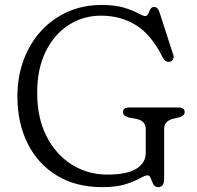

<svg xmlns="http://www.w3.org/2000/svg" viewBox="-20 -735 792 772"><path d="M640 -17Q640 17.5 617 17.5Q602.5 17.5 596.5 5.8Q590.5 -6 586.2 -18Q582 -30 573 -30Q564 -30 542.8 -18Q521.5 -6 484.5 5.8Q447.5 17.5 391.5 17.5Q285 17.5 208.5 -29.2Q132 -76 91 -158.2Q50 -240.5 50 -347Q50 -426.5 75 -493.8Q100 -561 145.5 -610.8Q191 -660.5 252.8 -687.8Q314.5 -715 388 -715Q443.5 -715 479.2 -704Q515 -693 535 -681.8Q555 -670.5 564 -670.5Q571.5 -670.5 575.5 -679.5Q579.5 -688.5 584.5 -697.8Q589.5 -707 600 -707Q614.5 -707 621.5 -685L677 -513.5Q680 -503 675 -495Q670 -487 659.5 -486.5Q644 -485 634.5 -503.5Q588.5 -596 526.5 -634Q464.5 -672 386 -672Q314.5 -672 256.2 -634.5Q198 -597 163.8 -527.8Q129.5 -458.5 129.5 -362.5Q129.5 -260.5 167.2 -186.8Q205 -113 269 -73Q333 -33 411.5 -33Q490.5 -33 528.2 -56.5Q566 -80 566 -120V-215.5Q566 -249.5 528 -257L498 -262.5Q474.5 -269 474.5 -284Q474.5 -303 499.5 -303H697Q722.5 -303 722.5 -284Q722.5 -269.5 700.5 -263L678 -258Q660.5 -254 650.2 -244.2Q640 -234.5 640 -215.5Z"/></svg>

Font: Fraunces 9pt SuperSoft Light
Style: Regular
Weight: 300
Version: Version 1.000;[b76b70a41]